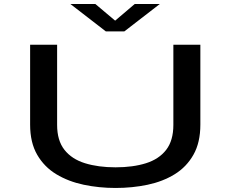

<svg xmlns="http://www.w3.org/2000/svg" viewBox="-20 -922 1140 953"><path d="M553.5 11Q471.5 11 395.5 -5Q319.5 -21 259.5 -57.2Q199.5 -93.5 164.5 -154Q129.5 -214.5 129.5 -303.5V-700H263.5V-302Q263.5 -224.5 300 -178.2Q336.5 -132 402 -111.8Q467.5 -91.5 553.5 -91.5Q640 -91.5 704.5 -111.8Q769 -132 804.8 -178.2Q840.5 -224.5 840.5 -302V-700H974.5V-303.5Q974.5 -214.5 940.2 -154Q906 -93.5 847.2 -57.2Q788.5 -21 712.8 -5Q637 11 553.5 11ZM329.5 -902H453.5L551.5 -819.5L648.5 -902H773L597 -766H505.5Z"/></svg>

Font: Trispace Expanded Medium
Style: Regular
Weight: 500
Width: 7
Designer: Tyler Finck
Foundry: Etcetera Type Company
Version: Version 1.210; ttfautohint (v1.8.3)